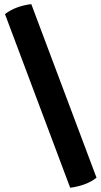

<svg xmlns="http://www.w3.org/2000/svg" viewBox="-20 -737 487 926"><path d="M318.5 168.5Q351 164.5 384.5 153Q418 141.5 445.5 120L131 -717Q98 -713.5 64.8 -701.8Q31.5 -690 4 -669Z"/></svg>

Font: Signika Negative Light
Style: Bold
Weight: 700
Version: Version 2.001